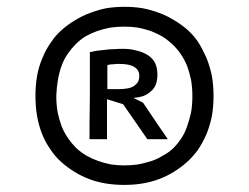

<svg xmlns="http://www.w3.org/2000/svg" viewBox="-20 -719 724 558"><path d="M102.5 -329.1Q112.3 -304.7 127 -284.2Q140.6 -263.7 158.2 -248Q175.8 -232.4 196.3 -219.7Q216.8 -207 240.2 -198.2Q263.7 -189.5 289.1 -185.5Q314.5 -181.6 341.8 -181.6Q368.2 -181.6 392.6 -185.5Q418 -189.5 441.4 -198.2Q464.8 -207 485.4 -219.7Q505.9 -232.4 523.4 -248Q541 -263.7 555.7 -284.2Q569.3 -304.7 580.1 -329.1Q589.8 -353.5 595.7 -380.9Q600.6 -409.2 600.6 -440.4Q600.6 -470.7 595.7 -499Q589.8 -526.4 580.1 -550.8Q569.3 -575.2 556.6 -595.7Q543 -616.2 525.4 -631.8Q507.8 -647.5 486.3 -660.2Q465.8 -672.9 442.4 -681.6Q418.9 -690.4 393.6 -695.3Q368.2 -699.2 341.8 -699.2Q315.4 -699.2 290 -695.3Q265.6 -690.4 242.2 -681.6Q218.8 -672.9 198.2 -660.2Q176.8 -647.5 159.2 -631.8Q141.6 -616.2 127.9 -595.7Q113.3 -575.2 103.5 -550.8Q92.8 -526.4 87.9 -499Q83 -470.7 83 -440.4Q83 -409.2 87.9 -380.9Q92.8 -353.5 102.5 -329.1ZM159.2 -528.3Q166 -546.9 176.8 -562.5Q187.5 -578.1 200.2 -590.8Q212.9 -603.5 228.5 -613.3Q244.1 -622.1 262.7 -628.9Q280.3 -634.8 299.8 -638.7Q320.3 -641.6 341.8 -641.6Q362.3 -641.6 380.9 -638.7Q400.4 -634.8 418 -628.9Q435.5 -622.1 451.2 -613.3Q466.8 -603.5 480.5 -590.8Q494.1 -578.1 504.9 -562.5Q515.6 -546.9 523.4 -528.3Q530.3 -509.8 535.2 -487.3Q539.1 -464.8 539.1 -439.5Q539.1 -414.1 535.2 -391.6Q530.3 -370.1 523.4 -350.6Q516.6 -331.1 505.9 -315.4Q496.1 -300.8 482.4 -287.1Q469.7 -275.4 453.1 -266.6Q437.5 -256.8 419.9 -251Q401.4 -245.1 381.8 -241.2Q362.3 -238.3 341.8 -238.3Q321.3 -238.3 301.8 -241.2Q283.2 -245.1 265.6 -251Q247.1 -257.8 231.4 -266.6Q214.8 -276.4 201.2 -289.1Q188.5 -301.8 177.7 -317.4Q167 -333 159.2 -351.6Q152.3 -370.1 147.5 -392.6Q143.6 -415 143.6 -440.4Q144.5 -464.8 148.4 -487.3Q152.3 -509.8 159.2 -528.3ZM240.2 -314.5Q252.9 -314.5 291 -314.5Q291 -343.8 291 -430.7Q302.7 -426.8 337.9 -416Q355.5 -390.6 408.2 -314.5Q422.9 -314.5 467.8 -314.5Q449.2 -340.8 395.5 -420.9Q395.5 -420.9 394.5 -420.9Q394.5 -420.9 393.6 -421.9Q393.6 -421.9 392.6 -421.9Q392.6 -421.9 391.6 -422.9Q391.6 -422.9 390.6 -422.9Q390.6 -422.9 389.6 -423.8Q389.6 -423.8 388.7 -423.8Q388.7 -423.8 387.7 -424.8Q387.7 -424.8 386.7 -424.8Q386.7 -424.8 385.7 -425.8Q385.7 -425.8 384.8 -425.8Q384.8 -425.8 383.8 -426.8Q383.8 -426.8 382.8 -426.8Q382.8 -426.8 381.8 -427.7Q381.8 -427.7 380.9 -427.7Q380.9 -427.7 379.9 -428.7Q378.9 -428.7 377.9 -429.7Q377.9 -429.7 377 -429.7Q377 -429.7 376 -430.7Q376 -430.7 375 -430.7Q375 -430.7 374 -431.6Q374 -431.6 373 -431.6Q373 -431.6 372.1 -432.6Q372.1 -432.6 371.1 -432.6Q371.1 -432.6 370.1 -433.6Q370.1 -433.6 369.1 -433.6Q369.1 -433.6 368.2 -434.6Q382.8 -435.5 395.5 -439.5Q408.2 -444.3 418 -453.1Q427.7 -460.9 432.6 -472.7Q437.5 -485.4 437.5 -501Q437.5 -521.5 430.7 -536.1Q422.9 -550.8 408.2 -559.6Q393.6 -568.4 376 -572.3Q358.4 -577.1 337.9 -577.1Q325.2 -577.1 312.5 -576.2Q298.8 -576.2 285.2 -574.2Q270.5 -572.3 259.8 -571.3Q249 -569.3 241.2 -567.4Q241.2 -550.8 241.2 -519.5Q241.2 -488.3 241.2 -440.4Q240.2 -392.6 240.2 -361.3Q240.2 -330.1 240.2 -314.5ZM384.8 -499Q384.8 -488.3 380.9 -480.5Q376 -473.6 369.1 -468.8Q361.3 -463.9 349.6 -461.9Q338.9 -460 325.2 -460Q314.5 -460 292 -460Q292 -477.5 292 -529.3Q294.9 -531.2 298.8 -531.2Q302.7 -532.2 307.6 -532.2Q312.5 -532.2 317.4 -533.2Q322.3 -533.2 328.1 -533.2Q356.4 -533.2 370.1 -524.4Q384.8 -515.6 384.8 -499Z"/></svg>

Font: Aptus Gothic JP
Style: Medium
Weight: 400
Designer: Fuminori Ogawa / Motoya
Version: Version 1